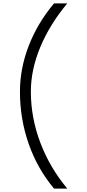

<svg xmlns="http://www.w3.org/2000/svg" viewBox="-20 -898 515 1133"><path d="M298.8 214.8Q201.2 98.6 149.4 -48.8Q97.7 -196.3 97.7 -357.4Q97.7 -493.2 149.4 -627.4Q201.2 -761.7 298.8 -877.9H377Q273.4 -753.9 217.8 -620.1Q162.1 -486.3 162.1 -357.4Q162.1 -204.1 217.8 -56.6Q273.4 90.8 377 214.8Z"/></svg>

Font: Lohit Marathi
Style: Regular
Weight: 400
Version: 2.94.2